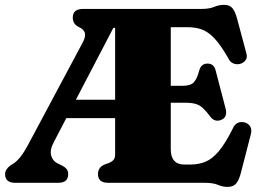

<svg xmlns="http://www.w3.org/2000/svg" viewBox="-22 -736 1048 773"><path d="M441.5 -114V-260.5H245L195 -164.5Q177.5 -132 184.2 -109Q191 -86 214.5 -76L228.5 -69Q239.5 -63.5 246 -55.8Q252.5 -48 252.5 -35Q252.5 0 212.5 0H39Q-1.5 0 -1.5 -35Q-1.5 -54 20 -70L30.5 -76.5Q59 -93.5 90 -151L310 -563Q324 -588.5 319.8 -603.2Q315.5 -618 296 -627Q271 -638.5 271 -665Q271 -700 312 -700H788Q820.5 -700 840 -708.2Q859.5 -716.5 879.5 -716.5Q902 -716.5 913 -704Q924 -691.5 932 -663L970 -521Q974.5 -505 966.8 -493.8Q959 -482.5 943.5 -478.5Q930 -475.5 917 -480.8Q904 -486 896 -503.5Q865.5 -556.5 840.2 -582.8Q815 -609 789.5 -617.8Q764 -626.5 733 -626.5H665.5V-390.5H712.5Q745 -390.5 758.2 -404.5Q771.5 -418.5 780.5 -453.5Q788.5 -480 813.5 -480Q840 -480 846.5 -451L886.5 -298Q895 -262.5 866.5 -252.5Q841 -243.5 823.5 -268Q807 -290 794 -301.8Q781 -313.5 764.5 -318Q748 -322.5 721.5 -322.5H665.5V-135.5Q665.5 -73.5 720.5 -73.5H743.5Q777 -73.5 804.5 -84.5Q832 -95.5 858.5 -126.8Q885 -158 915 -218Q928.5 -250 961.5 -243.5Q978 -239.5 985.5 -226.5Q993 -213.5 987.5 -194L947 -37Q939.5 -9.5 928.2 3.5Q917 16.5 894 16.5Q874.5 16.5 855.2 8.2Q836 0 803 0H413.5Q372.5 0 372.5 -35Q372.5 -61.5 397.5 -73L417 -80Q428.5 -85 435 -92.2Q441.5 -99.5 441.5 -114ZM434.5 -624 283.5 -334.5H441.5V-624Z"/></svg>

Font: Fraunces 72pt S050 Black
Style: Regular
Weight: 900
Version: Version 1.000; ttfautohint (v1.8.3)